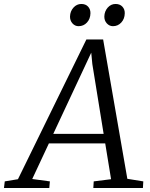

<svg xmlns="http://www.w3.org/2000/svg" viewBox="-80 -948 758 968"><path d="M-60 0 -56 -33.5 10.5 -44.5 355.5 -749H440L562 -46.5L642.5 -33.5L640.5 0H390.5L392.5 -33.5L480 -44.5L450.5 -225H166.5L82.5 -45.5L171.5 -33.5L168.5 0ZM188.5 -273H442.5L385.5 -625L380 -682.5L355.5 -630ZM316 -816Q298 -816 285.2 -830.2Q272.5 -844.5 273 -865.5Q274 -891.5 290.5 -909.8Q307 -928 330 -928Q352 -928 364.2 -914.5Q376.5 -901 376 -881Q375.5 -853 358.5 -834.5Q341.5 -816 316 -816ZM489.5 -816Q471.5 -816 458.5 -830.2Q445.5 -844.5 446 -865.5Q447 -891.5 463.2 -909.8Q479.5 -928 502.5 -928Q524.5 -928 537 -914.5Q549.5 -901 549 -881Q548.5 -853 531.5 -834.5Q514.5 -816 489.5 -816Z"/></svg>

Font: Merriweather 28pt Light
Style: Italic
Weight: 300
Italic angle: -7.8°
Version: Version 2.101